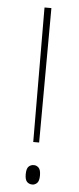

<svg xmlns="http://www.w3.org/2000/svg" viewBox="-53 -744 321 778"><g transform="rotate(5 108.0 -354.5)"><path d="M98 -167 96 -714H124L122 -167ZM109 5Q96 5 87.5 -3.5Q79 -12 79 -34Q79 -57 87.5 -65.5Q96 -74 109 -74Q120 -74 128.5 -65.5Q137 -57 137 -34Q137 -12 128.5 -3.5Q120 5 109 5Z"/></g></svg>

Font: Noto Serif Georgian ExtraCondensed Thin
Style: Regular
Weight: 100
Width: 2
Designer: Monotype Design Team, Akaki Razmadze
Foundry: Google LLC
Version: Version 2.003; ttfautohint (v1.8.4.7-5d5b)